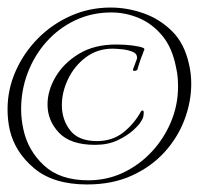

<svg xmlns="http://www.w3.org/2000/svg" viewBox="-30 -485 527 509"><path d="M201 4Q112 4 61 -38.5Q10 -81 -4 -140Q-10 -167 -10 -195Q-10 -248 11.5 -296.5Q33 -345 70.5 -383Q108 -421 157.5 -443Q207 -465 263 -465Q307 -465 350 -450Q393 -435 426 -402.5Q459 -370 471 -315Q477 -290 477 -263Q477 -215 459 -167.5Q441 -120 406 -81.5Q371 -43 319.5 -19.5Q268 4 201 4ZM204 -7Q254 -7 297 -27.5Q340 -48 372.5 -83Q405 -118 423.5 -162.5Q442 -207 442 -255Q442 -268 441 -280Q440 -292 437 -305Q427 -358 400.5 -390Q374 -422 338.5 -437Q303 -452 265 -452Q213 -452 169 -431Q125 -410 93 -374Q61 -338 43.5 -292Q26 -246 26 -196Q26 -169 32 -142Q44 -86 86.5 -46.5Q129 -7 204 -7ZM222 -101Q157 -101 126.5 -133Q96 -165 96 -208Q96 -245 117.5 -281.5Q139 -318 179.5 -342.5Q220 -367 278 -367Q301 -367 320.5 -364.5Q340 -362 350 -358Q354 -356 352 -351L351 -350L348 -341Q346 -337 342.5 -327Q339 -317 336.5 -308.5Q334 -300 334 -300L333 -299Q329 -297 327 -297Q321 -297 323 -302L333 -329Q335 -342 322 -347.5Q309 -353 292.5 -354.5Q276 -356 269 -356Q228 -356 197.5 -333Q167 -310 150.5 -275.5Q134 -241 134 -206Q134 -168 156 -139.5Q178 -111 227 -111Q268 -111 297 -134Q326 -157 344 -190L345 -191Q346 -192 348 -192Q351 -192 351 -187Q351 -182 350 -176.5Q349 -171 345 -165Q340 -155 323.5 -140Q307 -125 281.5 -113Q256 -101 222 -101Z"/></svg>

Font: Gwendolyn
Style: Regular
Weight: 400
Designer: Robert E. Leuschke
Foundry: Robert E. Leuschke
Version: Version 1.010; ttfautohint (v1.8.3)